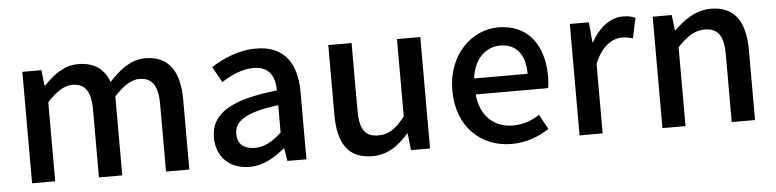

<svg xmlns="http://www.w3.org/2000/svg" viewBox="-40 -747 3814 944"><g transform="rotate(-5 1867.5 -275.5)"><path d="M87 0H201V-390C247 -440 288 -465 325 -465C388 -465 417 -427 417 -332V0H532V-390C578 -440 618 -465 656 -465C718 -465 748 -427 748 -332V0H863V-346C863 -486 809 -564 694 -564C625 -564 569 -521 515 -463C491 -526 445 -564 363 -564C295 -564 240 -523 193 -473H190L181 -550H87Z M1159 13C1225 13 1284 -20 1334 -63H1337L1347 0H1441V-331C1441 -477 1378 -564 1241 -564C1153 -564 1076 -528 1019 -492L1062 -414C1109 -444 1163 -470 1221 -470C1302 -470 1325 -414 1326 -350C1097 -325 997 -264 997 -146C997 -49 1064 13 1159 13ZM1194 -78C1145 -78 1108 -100 1108 -154C1108 -216 1163 -257 1326 -277V-142C1281 -101 1242 -78 1194 -78Z M1765 13C1841 13 1895 -25 1945 -83H1948L1957 0H2051V-550H1936V-168C1890 -110 1855 -86 1804 -86C1739 -86 1712 -123 1712 -218V-550H1597V-204C1597 -64 1648 13 1765 13Z M2453 13C2525 13 2588 -11 2639 -45L2599 -118C2559 -92 2517 -77 2468 -77C2373 -77 2307 -140 2298 -245H2655C2658 -258 2660 -281 2660 -303C2660 -459 2582 -564 2436 -564C2307 -564 2185 -453 2185 -274C2185 -93 2304 13 2453 13ZM2297 -324C2308 -421 2369 -474 2438 -474C2518 -474 2561 -419 2561 -324Z M2789 0H2903V-343C2938 -430 2992 -461 3037 -461C3059 -461 3073 -458 3092 -452L3113 -552C3096 -560 3078 -564 3051 -564C2992 -564 2934 -522 2895 -451H2892L2883 -550H2789Z M3198 0H3312V-390C3361 -439 3396 -465 3447 -465C3512 -465 3540 -427 3540 -332V0H3655V-346C3655 -486 3603 -564 3486 -564C3411 -564 3355 -523 3304 -474H3301L3292 -550H3198Z"/></g></svg>

Font: Noto Sans Japanese Medium
Style: Regular
Weight: 500
Designer: Ryoko NISHIZUKA (kana & ideographs); Paul D. Hunt (Latin, Greek & Cyrillic); Wenlong ZHANG (bopomofo); Sandoll Communica
Foundry: Adobe Systems Incorporated
Version: Version 1.000;PS 1;hotconv 1.0.78;makeotf.lib2.5.61930